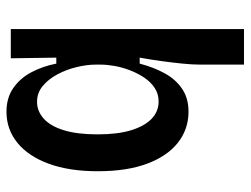

<svg xmlns="http://www.w3.org/2000/svg" viewBox="-108 -634 755 578"><g transform="rotate(90 269.0 -344.5)"><path d="M316 13Q274 13 244.5 -7.5Q215 -28 197 -62Q179 -96 171 -137H153L155 0H67V-263V-702H174V-570Q174 -547 171 -517Q168 -487 163.5 -454Q159 -421 153 -388H171Q182 -430 200 -463Q218 -496 246.5 -515.5Q275 -535 316 -535Q368 -535 408.5 -503.5Q449 -472 472 -411Q495 -350 495 -262Q495 -176 472.5 -114.5Q450 -53 409.5 -20Q369 13 316 13ZM286 -79Q314 -79 336.5 -99Q359 -119 371.5 -159.5Q384 -200 384 -261Q384 -322 371.5 -362.5Q359 -403 337 -424Q315 -445 285 -445Q262 -445 244 -433Q226 -421 213 -401.5Q200 -382 191 -358.5Q182 -335 178 -312Q174 -289 174 -270V-256Q174 -229 181.5 -198Q189 -167 203.5 -140Q218 -113 238.5 -96Q259 -79 286 -79Z"/></g></svg>

Font: Bricolage Grotesque SemiCondensed Medium
Style: Regular
Weight: 500
Width: 4
Designer: Mathieu Triay
Foundry: Atelier Triay
Version: Version 1.001;gftools[0.9.33.dev8+g029e19f]